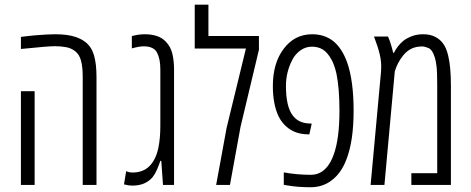

<svg xmlns="http://www.w3.org/2000/svg" viewBox="-20 -785 2000 815"><path d="M331.1 0V-458Q331.1 -501 324 -527.3Q316.9 -553.7 299.3 -567.4Q282.7 -580.6 261 -584.7Q239.3 -588.9 213.4 -588.9Q198.2 -588.9 165 -586.2Q131.8 -583.5 68.8 -577.1V-628.4Q83 -630.4 97.2 -631.8Q111.3 -633.3 125.5 -634.8Q154.8 -637.2 176.5 -638.4Q198.2 -639.6 212.9 -639.6Q240.7 -639.6 262.9 -636.7Q285.2 -633.8 304.2 -627Q325.2 -619.6 342.8 -606.4Q368.7 -585.9 379.2 -549.8Q389.6 -513.7 389.6 -458V0ZM68.8 0V-397.9H127V0Z M540.5 2.9Q525.4 2.9 506.3 -2.4L515.6 -58.6Q525.9 -52.7 543.5 -52.7Q586.9 -52.7 614.3 -79.8Q641.6 -106.9 652.3 -157.7Q660.6 -198.2 660.6 -250.5V-491.2Q660.6 -534.7 646.7 -561.5Q632.8 -588.4 589.4 -588.4Q571.8 -588.4 539.6 -579.6V-631.8Q567.9 -639.6 594.7 -639.6Q622.6 -639.6 645.8 -632.1Q668.9 -624.5 684.6 -607.4Q705.1 -585.9 711.9 -555.7Q718.8 -525.4 718.8 -491.2V0H671.9L664.6 -102.1H660.6Q654.3 -83.5 646.7 -65.7Q639.2 -47.9 627.9 -33.2Q614.7 -17.1 593.5 -7.1Q572.3 2.9 540.5 2.9Z M897.5 0 941.9 -242.2 1023.9 -579.1H806.6V-765.1H864.7V-632.3H1079.1V-573.7L1001 -246.6L956.1 0Z M1297.4 9.8Q1243.7 9.8 1199.2 2L1184.6 -0.5V-53.2Q1240.2 -43 1299.3 -43Q1319.3 -43 1336.7 -51Q1354 -59.1 1370.1 -78.6Q1386.2 -99.1 1396.5 -128.9Q1420.9 -195.3 1420.9 -314.5Q1420.9 -410.2 1408.2 -472.2Q1399.4 -510.3 1386.7 -532.7Q1370.1 -562.5 1350.3 -574.7Q1330.6 -586.9 1304.2 -586.9Q1277.3 -586.9 1255.1 -571Q1232.9 -555.2 1220.2 -529.8Q1193.8 -478.5 1193.8 -419.9Q1193.8 -331.1 1223.6 -293.5Q1248.5 -261.7 1294.9 -260.7L1303.2 -260.3L1293 -214.4L1287.1 -214.8Q1232.4 -215.3 1196.8 -246.6Q1176.3 -263.7 1162.6 -291Q1138.2 -342.3 1138.2 -419.9Q1138.2 -516.6 1183.6 -577.1Q1230 -639.6 1305.2 -639.6Q1356.4 -639.6 1393.6 -611.3Q1431.6 -581.1 1453.6 -520Q1481 -441.9 1481 -314.9Q1481 -186 1450.2 -107.4Q1427.7 -48.8 1386.7 -18.6Q1368.7 -4.9 1346.7 2.4Q1324.7 9.8 1297.4 9.8Z M1553.2 0 1597.2 -479Q1597.7 -485.4 1597.9 -492.7Q1598.1 -500 1598.1 -505.9Q1598.1 -535.6 1586.9 -573.2Q1582.5 -588.9 1577.1 -603Q1574.7 -609.9 1572.3 -616.5Q1569.8 -623 1567.4 -629.9H1627Q1633.8 -615.2 1639.6 -595.7Q1645.5 -576.2 1648.9 -561H1652.3Q1668 -592.3 1692.9 -612.3Q1706.5 -623 1728 -631.3Q1749.5 -639.6 1776.4 -639.6Q1804.7 -639.6 1825.7 -629.4Q1846.7 -619.1 1859.4 -602.1Q1874.5 -583 1882.3 -549.3Q1894 -502 1894 -421.9V0H1726.1V-49.8H1835.9V-421.9Q1835.9 -479.5 1833 -503.7Q1830.1 -527.8 1825.7 -541Q1815.4 -574.7 1798.3 -581.3Q1781.2 -587.9 1774.4 -587.9Q1744.1 -587.9 1724.6 -577.4Q1705.1 -566.9 1691.9 -550.3Q1678.2 -533.2 1669.7 -516.6Q1661.1 -500 1655.8 -481.9L1611.8 0Z"/></svg>

Font: Open Sans Condensed Light
Style: Regular
Weight: 300
Width: 3
Designer: Monotype Design Team
Foundry: Monotype Imaging Inc.
Version: Version 3.003; ttfautohint (v1.8.4)